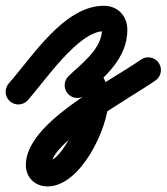

<svg xmlns="http://www.w3.org/2000/svg" viewBox="-45 -325 590 680"><path d="M-9.8 33.7C8.9 50.2 37.3 48.4 53.7 29.8C114.6 -39.2 233.1 -214.5 322.8 -214.5C324.9 -214.5 316 -223.3 316 -219.5C316 -151.3 243.1 -99.3 197.7 -55.3C179.8 -38 179.4 -9.6 196.7 8.3C214 26.2 242.4 26.6 260.3 9.3C326.7 -54.9 406 -118 406 -219.5C406 -268.4 372.4 -304.5 322.8 -304.5C182.2 -304.5 71 -125.8 -13.7 -29.8C-30.2 -11.1 -28.4 17.3 -9.8 33.7ZM260.3 9.3C261.5 8.1 270.9 1.9 267.6 2.9C265.8 3.4 260.4 3.6 262.2 3.6C260.6 3.4 259.1 3.3 257.5 3.1C252.2 2.1 247.3 -0.5 243.9 -4.8C241.7 -7.5 246.3 1.8 247.1 5.1C248.7 12.1 249.6 19.4 249.6 26.6C249.6 73.7 177.9 245.2 123.7 245.2C123.4 245.2 123.5 245.3 123.8 245.4C128.5 246.7 132.5 250.6 134.8 254.8C135.3 255.7 136.5 259.3 136.5 259.1C136.5 175.1 419.8 20.1 505.8 -40.1C526.2 -54.4 531.1 -82.5 516.9 -102.8C502.6 -123.2 474.5 -128.1 454.2 -113.9C333.3 -29.2 46.5 109.7 46.5 259.1C46.5 304.1 79.3 335.2 123.7 335.2C241.1 335.2 339.6 127.1 339.6 26.6C339.6 -20.9 320.4 -86.4 262.2 -86.4C237 -86.4 215.2 -72.3 197.7 -55.3C179.8 -38 179.4 -9.6 196.7 8.3C214 26.2 242.4 26.6 260.3 9.3Z"/></svg>

Font: FRB American Cursive Guidelines Arrows Black
Style: Bold Italic
Weight: 900
Italic angle: -25°
Version: Version 2.0;Modular Font Editor K font №1